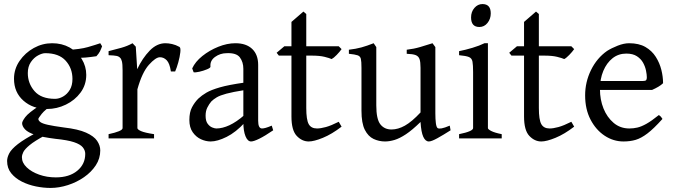

<svg xmlns="http://www.w3.org/2000/svg" viewBox="-20 -682 3326 946"><path d="M229 244Q194 244 157 236.5Q120 229 88 213Q56 197 35.5 172Q15 147 15 111Q15 94 25.5 73.5Q36 53 68 28Q100 3 163 -30Q163 -30 172.5 -29Q182 -28 191.5 -24.5Q201 -21 202 -15Q150 13 126 33Q102 53 95 67Q88 81 88 93Q88 120 111.5 142.5Q135 165 173 178.5Q211 192 255 192Q321 192 360.5 159.5Q400 127 400 76Q400 59 388 44Q376 29 344.5 18.5Q313 8 253 2Q189 -6 153.5 -17.5Q118 -29 103.5 -44.5Q89 -60 89 -75Q89 -84 104.5 -105Q120 -126 177 -163L246 -171Q202 -142 185.5 -121Q169 -100 169 -96Q169 -88 179 -80.5Q189 -73 216 -67Q243 -61 294 -54Q365 -46 404 -28.5Q443 -11 458.5 12Q474 35 474 59Q474 99 452 132.5Q430 166 394 191Q358 216 314.5 230Q271 244 229 244ZM483 -454Q478 -440 472.5 -429Q467 -418 455 -405Q429 -401 402 -398.5Q375 -396 333 -397L311 -436Q375 -439 413 -450Q451 -461 474 -469ZM212 -145Q142 -145 95.5 -186Q49 -227 49 -294Q49 -342 76.5 -382Q104 -422 146.5 -445.5Q189 -469 237 -469Q285 -469 323 -448Q361 -427 383 -391Q405 -355 405 -313Q405 -264 377 -226Q349 -188 304.5 -166.5Q260 -145 212 -145ZM203 -420Q188 -420 167.5 -409Q147 -398 132 -376Q117 -354 117 -322Q117 -271 150 -233Q183 -195 251 -195Q271 -195 291 -206.5Q311 -218 324 -239.5Q337 -261 337 -293Q337 -346 303.5 -383Q270 -420 203 -420Z M843 -330H822Q816 -370 801.5 -385Q787 -400 768 -400Q747 -400 713.5 -362.5Q680 -325 657 -242V-51Q657 -44 675 -36Q693 -28 739 -21V0H515V-21Q548 -28 566 -35.5Q584 -43 584 -51V-335Q584 -367 580.5 -380Q577 -393 572 -397Q566 -404 554.5 -406.5Q543 -409 515 -410V-430Q547 -438 577.5 -446.5Q608 -455 633 -469L649 -452L656 -341Q682 -396 717.5 -432.5Q753 -469 795 -469Q810 -469 828 -465Q846 -461 864 -451Q871 -447 868.5 -424.5Q866 -402 858.5 -375Q851 -348 843 -330Z M1326 -40Q1285 -12 1257.5 1.5Q1230 15 1217 15Q1200 15 1189.5 -11Q1179 -37 1179 -80V-343Q1179 -376 1162 -399Q1145 -422 1097 -420Q1065 -420 1039.5 -401.5Q1014 -383 1017 -354Q1018 -348 1000 -340.5Q982 -333 962 -328.5Q942 -324 934 -326L927 -345Q942 -378 977 -406Q1012 -434 1055.5 -451.5Q1099 -469 1140 -469Q1193 -469 1222.5 -441Q1252 -413 1252 -362V-87Q1252 -49 1271 -49Q1278 -49 1289 -52Q1300 -55 1319 -63ZM1184 -238Q1127 -229 1095.5 -220.5Q1064 -212 1048 -202.5Q1032 -193 1021 -182Q1010 -169 1001.5 -152Q993 -135 993 -112Q993 -86 1003 -72.5Q1013 -59 1025.5 -54Q1038 -49 1046 -49Q1076 -49 1110.5 -65Q1145 -81 1184 -115L1187 -79Q1142 -30 1096.5 -7.5Q1051 15 1018 15Q994 15 970 4Q946 -7 929.5 -30.5Q913 -54 913 -91Q913 -129 926 -153.5Q939 -178 957 -196Q974 -212 997 -225.5Q1020 -239 1063 -251.5Q1106 -264 1184 -275Z M1663 -58Q1615 -21 1571 -3Q1527 15 1501 15Q1468 15 1442 -12.5Q1416 -40 1416 -108V-408H1354L1343 -422L1381 -454H1416V-574L1475 -625L1489 -613V-454H1649L1663 -440Q1654 -427 1639 -411.5Q1624 -396 1614 -391Q1603 -396 1579 -402Q1555 -408 1515 -408H1489V-150Q1489 -92 1501 -70.5Q1513 -49 1542 -49Q1560 -49 1585.5 -56Q1611 -63 1649 -82Z M2200 -40Q2164 -17 2135 -1Q2106 15 2093 15Q2076 15 2065.5 -8Q2055 -31 2052 -81Q2011 -41 1980 -20.5Q1949 0 1924 7.5Q1899 15 1877 15Q1847 15 1820.5 2.5Q1794 -10 1777.5 -42.5Q1761 -75 1761 -137V-348Q1761 -379 1758 -392Q1755 -405 1742 -409.5Q1729 -414 1699 -417V-437Q1734 -441 1761 -448.5Q1788 -456 1821 -469L1834 -450V-163Q1834 -95 1854 -69.5Q1874 -44 1909 -44Q1941 -44 1975 -63Q2009 -82 2052 -128V-348Q2052 -377 2047 -391Q2042 -405 2028 -410.5Q2014 -416 1984 -417V-437Q2019 -441 2051 -450.5Q2083 -460 2111 -469L2125 -450V-124Q2125 -95 2127.5 -75.5Q2130 -56 2136 -51Q2142 -47 2156 -49.5Q2170 -52 2196 -63Z M2342 -549Q2301 -549 2301 -596Q2301 -624 2317.5 -643Q2334 -662 2357 -662Q2398 -662 2398 -616Q2398 -589 2382 -569Q2366 -549 2342 -549ZM2242 0V-21Q2311 -35 2311 -51V-327Q2311 -361 2308 -378Q2305 -395 2290.5 -401Q2276 -407 2242 -410V-430Q2273 -436 2308 -446.5Q2343 -457 2367 -469H2384V-51Q2384 -45 2400.5 -36.5Q2417 -28 2452 -21V0Z M2809 -58Q2761 -21 2717 -3Q2673 15 2647 15Q2614 15 2588 -12.5Q2562 -40 2562 -108V-408H2500L2489 -422L2527 -454H2562V-574L2621 -625L2635 -613V-454H2795L2809 -440Q2800 -427 2785 -411.5Q2770 -396 2760 -391Q2749 -396 2725 -402Q2701 -408 2661 -408H2635V-150Q2635 -92 2647 -70.5Q2659 -49 2688 -49Q2706 -49 2731.5 -56Q2757 -63 2795 -82Z M3193 -239H2913L2914 -283H3148Q3160 -283 3163.5 -287Q3167 -291 3167 -301Q3167 -314 3163 -334Q3159 -354 3148.5 -373Q3138 -392 3118 -405Q3098 -418 3066 -418Q3027 -418 2998 -395Q2969 -372 2952.5 -332.5Q2936 -293 2936 -243Q2936 -191 2953.5 -147.5Q2971 -104 3003.5 -76.5Q3036 -49 3081 -49Q3101 -49 3120.5 -53.5Q3140 -58 3165 -72Q3190 -86 3226 -115Q3232 -112 3237 -106Q3242 -100 3244 -96Q3201 -48 3170 -24.5Q3139 -1 3112 7Q3085 15 3052 15Q3002 15 2959 -13.5Q2916 -42 2889.5 -93Q2863 -144 2863 -212Q2863 -278 2892 -337Q2921 -396 2971 -431Q2993 -445 3023.5 -457Q3054 -469 3080 -469Q3128 -469 3160 -450.5Q3192 -432 3211 -402Q3230 -372 3238.5 -338Q3247 -304 3247 -272Q3238 -263 3223.5 -254.5Q3209 -246 3193 -239Z"/></svg>

Font: ChillKai
Style: Regular
Weight: 400
Designer: ChillType
Foundry: 寒蝉字型
Version: Version 2.000